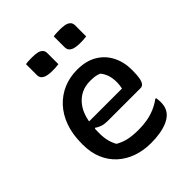

<svg xmlns="http://www.w3.org/2000/svg" viewBox="-215 -891 1031 1031"><g transform="rotate(-45 300.0 -376.0)"><path d="M328 -547Q395 -547 441 -520Q487 -493 511.5 -445.5Q536 -398 536 -338V-333Q536 -299 532 -277.5Q528 -256 520 -246Q512 -236 500 -236H248Q225 -236 207 -242Q189 -248 177 -258L159 -248L160 -305H427Q429 -315 430.5 -326Q432 -337 432 -347Q432 -378 424.5 -401.5Q417 -425 401 -444Q387 -450 372.5 -452.5Q358 -455 334 -455Q261 -455 216 -398.5Q171 -342 171 -229V-220Q171 -188 177.5 -162.5Q184 -137 196 -116Q223 -100 255 -92.5Q287 -85 334 -85Q369 -85 400 -90.5Q431 -96 459.5 -108Q488 -120 514 -139H520Q521 -132 522 -124.5Q523 -117 523 -108Q523 -82 516 -64.5Q509 -47 496 -34Q480 -18 454.5 -7.5Q429 3 398 8Q367 13 331 13Q274 13 225.5 -4Q177 -21 141 -53.5Q105 -86 85 -133Q65 -180 65 -240V-250Q65 -320 85 -375Q105 -430 141 -468.5Q177 -507 224.5 -527Q272 -547 328 -547ZM155 -762Q167 -764 180 -764.5Q193 -765 204 -765Q224 -765 240.5 -762Q257 -759 267.5 -749.5Q278 -740 278 -723V-639Q266 -637 253 -636.5Q240 -636 228 -636Q210 -636 193 -639.5Q176 -643 165.5 -652.5Q155 -662 155 -680ZM366 -762Q378 -764 391 -764.5Q404 -765 415 -765Q435 -765 451.5 -762Q468 -759 478.5 -749.5Q489 -740 489 -723V-639Q477 -637 464 -636.5Q451 -636 439 -636Q421 -636 404 -639.5Q387 -643 376.5 -652.5Q366 -662 366 -680Z"/></g></svg>

Font: Recursive Casual Medium
Style: Regular
Weight: 500
Version: Version 1.047